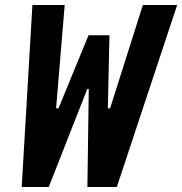

<svg xmlns="http://www.w3.org/2000/svg" viewBox="-20 -750 730 770"><path d="M110 -730 67 0H175.5L330 -393H336L330.5 0H448.5L690.5 -730H553L421.5 -315.5H412.5L419 -608.5H335L214.5 -315.5H205L239.5 -730Z"/></svg>

Font: Monaspace Neon
Style: Bold Italic
Weight: 700
Italic angle: -11°
Designer: Riley Cran & the Lettermatic Team
Foundry: Lettermatic
Version: Version 1.200 (Monaspace Neon)